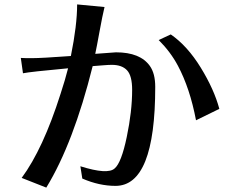

<svg xmlns="http://www.w3.org/2000/svg" viewBox="-20 -813 1040 869"><path d="M74.2 -550.8Q87.9 -549.8 100.6 -549.8H125Q168.9 -549.8 300.8 -559.6Q329.1 -699.2 329.1 -793L453.1 -781.2Q443.4 -741.2 430.7 -671.4Q418 -601.6 411.1 -569.3L504.9 -576.2Q614.3 -576.2 658.2 -514.6Q682.6 -480.5 682.6 -419.9Q682.6 28.3 502.9 28.3Q428.7 28.3 352.5 -4.9L343.8 -60.5Q467.8 -21.5 499 -50.8Q529.3 -76.2 553.7 -192.9Q578.1 -309.6 578.1 -406.2Q578.1 -469.7 555.2 -494.6Q532.2 -519.5 486.3 -519.5Q472.7 -519.5 448.7 -517.6Q424.8 -515.6 399.4 -513.7Q312.5 -165 189.5 36.1L78.1 -7.8Q174.8 -138.7 253.9 -387.7Q275.4 -453.1 288.1 -503.9Q118.2 -488.3 84 -481.4ZM698.2 -631.8 752.9 -657.2Q828.1 -605.5 888.7 -506.8Q949.2 -408.2 972.7 -320.3L867.2 -268.6Q839.8 -413.1 785.2 -515.6Q752 -578.1 698.2 -631.8Z"/></svg>

Font: GenEi LateGo v2
Style: Medium
Weight: 500
Designer: o_tamon (Modified)
Foundry: o_tamon / Adobe Systems Incorporated / FONT 910 / Philipp H. Poll
Version: Version 2.1;Original Version 1.004